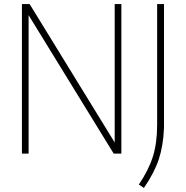

<svg xmlns="http://www.w3.org/2000/svg" viewBox="-20 -760 920 950"><path d="M547.5 -740H580.5V0H542.5L121.5 -685V0H88.5V-740H126.5L547.5 -55ZM667 153Q715.5 81.5 736.5 14.5Q757.5 -52.5 757.5 -143V-740H791.5V-127.5Q788 -39.5 765.8 27.8Q743.5 95 692 170Z"/></svg>

Font: Encode Sans Semi Condensed Thin
Style: Regular
Weight: 250
Width: 4
Designer: Multiple Designers
Foundry: Impallari Type
Version: Version 2.000